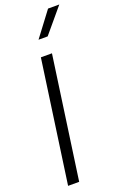

<svg xmlns="http://www.w3.org/2000/svg" viewBox="-186 -1053 712 1107"><g transform="rotate(-20 169.5 -500.0)"><path d="M268 -1000H337L211 -850H155ZM133 -750H201L95 0H27Z"/></g></svg>

Font: Oakes Grotesk Light
Style: Italic
Weight: 300
Italic angle: -8°
Designer: Samuel Oakes
Foundry: Samuel Oakes
Version: Version 1.000;PS 001.000;hotconv 1.0.88;makeotf.lib2.5.64775